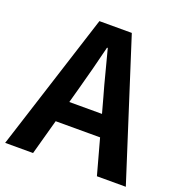

<svg xmlns="http://www.w3.org/2000/svg" viewBox="-137 -855 915 970"><g transform="rotate(20 320.5 -370.5)"><path d="M-3.8 0 233.3 -740.8H407.5L644.9 0H489.5L383.7 -385.9Q366.9 -444.1 351.2 -506.3Q335.5 -568.5 319.4 -627.9H315.4Q300.9 -567.7 284.7 -505.9Q268.5 -444.1 252.5 -385.9L146.3 0ZM143.3 -190.1V-304.8H495.4V-190.1Z"/></g></svg>

Font: Noto Sans TC
Style: Regular
Weight: 100
Designer: Ryoko NISHIZUKA 西塚涼子 (kana, bopomofo & ideographs); Paul D. Hunt (Latin, Greek & Cyrillic); Sandoll Communications 산돌커뮤니
Foundry: Adobe
Version: Version 2.004;hotconv 1.0.118;makeotfexe 2.5.65603